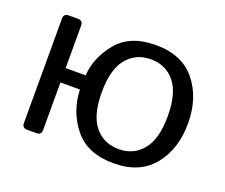

<svg xmlns="http://www.w3.org/2000/svg" viewBox="-93 -661 947 809"><g transform="rotate(20 380.5 -256.5)"><path d="M91.3 0Q69.3 0 69.3 -22V-490.7Q69.3 -512.7 91.3 -512.7H133.3Q155.3 -512.7 155.3 -490.7V-299.8H245.1Q249 -377.9 306.4 -449.5Q363.8 -521 481 -521Q598.1 -521 658.9 -446Q719.7 -371.1 719.7 -256.3Q719.7 -141.6 658.9 -66.7Q598.1 8.3 481 8.3Q363.8 8.3 304.9 -64.7Q246.1 -137.7 242.7 -235.4H155.3V-22Q155.3 0 133.3 0ZM333 -256.3Q333 -153.8 373.5 -104.5Q414.1 -55.2 481 -55.2Q547.9 -55.2 588.4 -104.5Q628.9 -153.8 628.9 -256.3Q628.9 -358.9 588.4 -408.2Q547.9 -457.5 481 -457.5Q414.1 -457.5 373.5 -408.2Q333 -358.9 333 -256.3Z"/></g></svg>

Font: Istok
Style: Regular
Weight: 500
Designer: Andrey V. Panov
Foundry: Andrey V. Panov
Version: Version 1.0.3